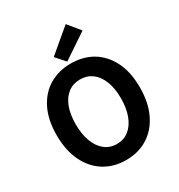

<svg xmlns="http://www.w3.org/2000/svg" viewBox="-231 -1157 1231 1323"><g transform="rotate(-30 385.0 -496.0)"><path d="M385.1 13.8Q287.4 13.8 212.7 -32.8Q138 -79.4 96.1 -166.4Q54.2 -253.3 54.2 -373.6Q54.2 -494 96.1 -579.1Q138 -664.2 212.7 -709Q287.4 -753.8 385.1 -753.8Q483.6 -753.8 557.9 -708.6Q632.2 -663.4 674.1 -578.7Q716 -494 716 -373.6Q716 -253.3 674.1 -166.4Q632.2 -79.4 557.9 -32.8Q483.6 13.8 385.1 13.8ZM385.1 -114Q440.2 -114 480.6 -146Q520.9 -178 543.2 -236.3Q565.4 -294.5 565.4 -373.6Q565.4 -452.6 543.2 -509.5Q520.9 -566.4 480.6 -596.6Q440.2 -626.8 385.1 -626.8Q330.1 -626.8 289.7 -596.6Q249.2 -566.4 227.4 -509.5Q205.5 -452.6 205.5 -373.6Q205.5 -294.5 227.4 -236.3Q249.2 -178 289.7 -146Q330.1 -114 385.1 -114ZM371.2 -777.1 306.1 -850.7 490.9 -1006.3 569.7 -910.2Z"/></g></svg>

Font: Noto Sans TC
Style: Regular
Weight: 100
Designer: Ryoko NISHIZUKA 西塚涼子 (kana, bopomofo & ideographs); Paul D. Hunt (Latin, Greek & Cyrillic); Sandoll Communications 산돌커뮤니
Foundry: Adobe
Version: Version 2.004;hotconv 1.0.118;makeotfexe 2.5.65603